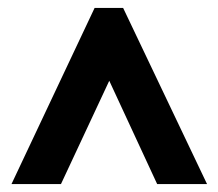

<svg xmlns="http://www.w3.org/2000/svg" viewBox="-20 -734 551 485"><path d="M9 -269 219 -714H291L503 -269H377L256 -530L134 -269Z"/></svg>

Font: Noto Sans Bengali ExtraCondensed
Style: Bold
Weight: 700
Width: 2
Designer: Joana Ranito - Universal Thirst; Jelle Bosma - Monotype Design Team
Foundry: Universal Thirst ehf.
Version: Version 3.000; ttfautohint (v1.8.4.7-5d5b)